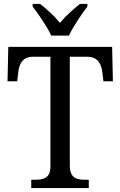

<svg xmlns="http://www.w3.org/2000/svg" viewBox="-20 -951 609 971"><path d="M239 -771H329C349 -816 393 -880 422 -918V-931H384C350 -904 311 -869 283 -835C256 -869 218 -904 183 -931H145V-918C174 -880 219 -816 239 -771ZM138 0H429V-42H409C367 -42 333 -51 333 -114V-664H421C476 -664 493 -626 498 -582L503 -540H551L547 -714H22L18 -540H67L72 -582C76 -626 93 -664 147 -664H235V-109C235 -50 199 -42 158 -42H138Z"/></svg>

Font: Noto Serif Ethiopic SemiCondensed
Style: Regular
Weight: 400
Width: 4
Designer: Monotype Design Team
Foundry: Monotype Imaging Inc.
Version: Version 2.102